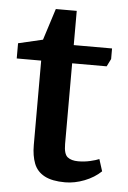

<svg xmlns="http://www.w3.org/2000/svg" viewBox="-48 -660 471 704"><g transform="rotate(5 187.0 -308.0)"><path d="M218 7Q170 7 142 -8Q114 -23 103 -51.5Q92 -80 92 -119V-430H2V-486L92 -507L129 -623H206V-497H347V-458L333 -430H206V-133Q206 -96 220 -85Q234 -74 259 -74Q282 -74 303.5 -79Q325 -84 336 -89L350 -45Q325 -21 289 -7Q253 7 218 7Z"/></g></svg>

Font: Faustina Light SemiBold
Style: Regular
Weight: 600
Version: Version 1.200